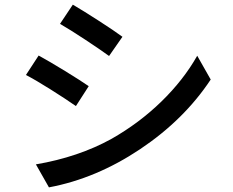

<svg xmlns="http://www.w3.org/2000/svg" viewBox="-20 -765 996 820"><path d="M291 -745.1Q335.4 -719.2 402.3 -676Q469.2 -632.8 502.9 -607.9L445.8 -525.9Q408.2 -553.2 343.8 -595.7Q279.3 -638.2 236.3 -663.1ZM133.3 -63Q314.5 -93.8 456.1 -171.9Q574.7 -239.3 669.2 -331.3Q763.7 -423.3 822.3 -526.9L879.9 -425.3Q766.1 -253.4 578.4 -127.9Q390.6 -2.4 189 35.2ZM145 -527.8Q189.9 -503.4 257.6 -461.9Q325.2 -420.4 358.9 -397L304.2 -312Q259.3 -343.3 196 -383.1Q132.8 -422.9 90.8 -444.8Z"/></svg>

Font: Karasuma Gothic
Style: Regular
Weight: 500
Designer: Rasmus Andersson / Ryoko Nishizuka
Foundry: Genbu
Version: Version 1.00